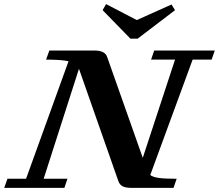

<svg xmlns="http://www.w3.org/2000/svg" viewBox="-57 -907 1057 927"><path d="M572.8 -720.2 438.5 -857.9 455.1 -887.2 603.5 -810.1 771 -885.3 788.1 -857.9 607.4 -720.2ZM-36.6 0 -21 -43.9H68.8L273.9 -611.3Q239.7 -619.1 165.5 -619.1L181.2 -663.1H399.4Q450.2 -663.1 460.4 -631.8L632.3 -145L788.1 -619.1H672.4L687.5 -663.1H980L964.8 -619.1H873L668.5 -62Q680.7 -52.2 708.7 -48.1Q736.8 -43.9 795.9 -43.9L780.8 0H577.1Q550.3 0 535.6 -7.3Q521 -14.6 514.6 -32.2L325.7 -570.8Q325.2 -571.8 324.7 -573Q324.2 -574.2 324.2 -574.7L153.8 -43.9H268.6L253.9 0Z"/></svg>

Font: Elstob 6pt
Style: Italic
Weight: 700
Italic angle: -20°
Designer: Peter S. Baker
Version: Version 1.015